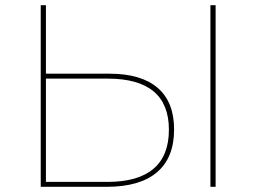

<svg xmlns="http://www.w3.org/2000/svg" viewBox="-20 -720 988 740"><path d="M402 -436Q524 -436 587.5 -381.5Q651 -327 651 -221Q651 -112 585 -56Q519 0 391 0H137V-700H157V-436ZM395 -19Q512 -19 571.5 -69.5Q631 -120 631 -220Q631 -417 395 -417H157V-19ZM791 -700H811V0H791Z"/></svg>

Font: Montserrat
Style: Regular
Weight: 400
Designer: Julieta Ulanovsky
Foundry: Julieta Ulanovsky
Version: Version 8.000